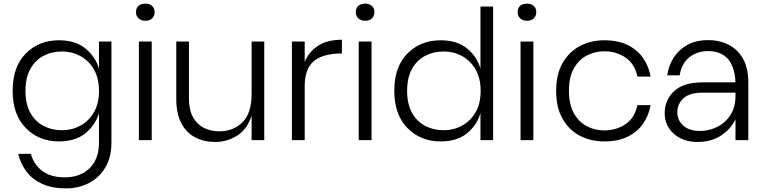

<svg xmlns="http://www.w3.org/2000/svg" viewBox="-20 -776 4221 1063"><path d="M346 267Q268 267 213.5 242Q159 217 126.5 174Q94 131 81 76H151Q167 134 213.5 170Q260 206 342 206Q392 206 434.5 185Q477 164 502.5 121Q528 78 528 13V-150Q508 -83 452.5 -38Q397 7 306 7Q196 7 123 -67Q50 -141 50 -273Q50 -407 123 -480Q196 -553 306 -553Q397 -553 452.5 -508Q508 -463 528 -396V-546H597V13Q597 95 563 151.5Q529 208 472 237.5Q415 267 346 267ZM324 -55Q378 -55 424.5 -80Q471 -105 499.5 -153.5Q528 -202 528 -273Q528 -344 499.5 -392.5Q471 -441 424.5 -466Q378 -491 324 -491Q267 -491 221 -467Q175 -443 148 -394.5Q121 -346 121 -273Q121 -200 148 -151.5Q175 -103 221 -79Q267 -55 324 -55Z M785 -661Q762 -661 747.5 -674Q733 -687 733 -708Q733 -754 785 -756Q806 -756 821 -744Q836 -732 836 -708Q836 -689 823 -675Q810 -661 785 -661ZM820 0H749V-546H820Z M1171 10Q1110 10 1061.5 -15Q1013 -40 984.5 -92.5Q956 -145 956 -228V-546H1026V-234Q1026 -168 1048.5 -127.5Q1071 -87 1109 -68Q1147 -49 1194 -49Q1272 -49 1322.5 -99Q1373 -149 1373 -256V-546H1443V0H1373V-135Q1347 -58 1291.5 -24Q1236 10 1171 10Z M1667 0H1596V-546H1667V-433Q1689 -488 1740 -522Q1791 -556 1873 -556V-480Q1768 -480 1717.5 -437.5Q1667 -395 1667 -299Z M2002 -661Q1979 -661 1964.5 -674Q1950 -687 1950 -708Q1950 -754 2002 -756Q2023 -756 2038 -744Q2053 -732 2053 -708Q2053 -689 2040 -675Q2027 -661 2002 -661ZM2037 0H1966V-546H2037Z M2419 7Q2309 7 2236 -67Q2163 -141 2163 -273Q2163 -407 2236 -480Q2309 -553 2419 -553Q2510 -553 2565.5 -508Q2621 -463 2640 -396V-740H2710V0H2640V-150Q2621 -83 2565.5 -38Q2510 7 2419 7ZM2437 -55Q2491 -55 2537.5 -80Q2584 -105 2612.5 -153.5Q2641 -202 2641 -273Q2641 -344 2612.5 -392.5Q2584 -441 2537.5 -466Q2491 -491 2437 -491Q2380 -491 2334 -467Q2288 -443 2261 -394.5Q2234 -346 2234 -273Q2234 -200 2261 -151.5Q2288 -103 2334 -79Q2380 -55 2437 -55Z M2898 -661Q2875 -661 2860.5 -674Q2846 -687 2846 -708Q2846 -754 2898 -756Q2919 -756 2934 -744Q2949 -732 2949 -708Q2949 -689 2936 -675Q2923 -661 2898 -661ZM2933 0H2862V-546H2933Z M3326 7Q3251 7 3190.5 -24.5Q3130 -56 3094.5 -118.5Q3059 -181 3059 -273Q3059 -364 3094.5 -426.5Q3130 -489 3190.5 -521Q3251 -553 3326 -553Q3402 -553 3455.5 -526.5Q3509 -500 3540.5 -454.5Q3572 -409 3582 -352H3509Q3494 -423 3443 -457.5Q3392 -492 3325 -492Q3275 -492 3230.5 -469.5Q3186 -447 3158 -399Q3130 -351 3130 -273Q3130 -198 3157 -149.5Q3184 -101 3228.5 -77.5Q3273 -54 3325 -54Q3392 -54 3443 -88.5Q3494 -123 3509 -194H3582Q3572 -137 3540.5 -91.5Q3509 -46 3455.5 -19.5Q3402 7 3326 7Z M3842 10Q3762 10 3711 -35Q3660 -80 3660 -150Q3660 -222 3712 -271Q3764 -320 3871 -320H4052Q4044 -493 3900 -493Q3839 -493 3796.5 -459Q3754 -425 3743 -359H3674Q3682 -414 3710.5 -458Q3739 -502 3786.5 -528Q3834 -554 3902 -554Q3963 -554 4013.5 -528.5Q4064 -503 4093.5 -451Q4123 -399 4123 -319V0H4052V-116Q4027 -62 3972.5 -26Q3918 10 3842 10ZM3855 -51Q3906 -51 3951 -73.5Q3996 -96 4024 -139.5Q4052 -183 4052 -245V-263H3871Q3797 -263 3763.5 -231.5Q3730 -200 3730 -155Q3730 -110 3763 -80.5Q3796 -51 3855 -51Z"/></svg>

Font: Ulagadi Sans Light
Style: Regular
Weight: 300
Designer: Ninad Kale (Devanagari), Jonny Pinhorn (Latin)
Foundry: Indian Type Foundry
Version: Version 3.01;March 29, 2020;FontCreator 12.0.0.2522 64-bit; 